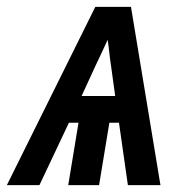

<svg xmlns="http://www.w3.org/2000/svg" viewBox="-50 -540 570 560"><path d="M-30 0 228 -520H332L418 0H323L297 -182H269L239 0H149L179 -182H151L65 0ZM188 -260H286L274 -347Q271 -366 269 -385Q267 -404 264 -424Q255 -404 246 -385Q237 -366 228 -347Z"/></svg>

Font: Iosevka SS18 Semibold
Style: Italic
Weight: 600
Italic angle: -9°
Monospace: yes
Designer: Belleve Invis
Foundry: Belleve Invis
Version: Version 25.1.1; ttfautohint (v1.8.4)